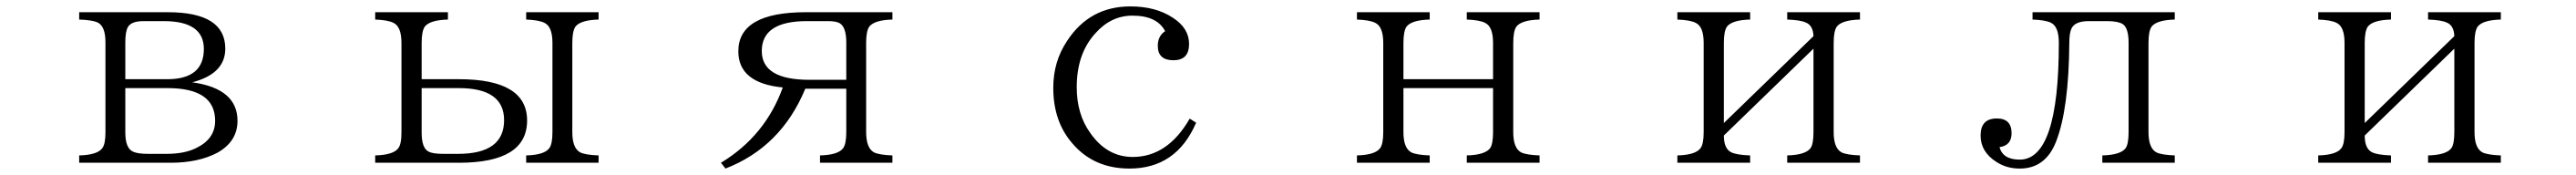

<svg xmlns="http://www.w3.org/2000/svg" viewBox="-20 -562 8040 546"><path d="M227.1 -523.9H503.9Q683.1 -523.9 683.1 -410.2Q683.1 -332 580.1 -305.2Q721.2 -285.6 721.2 -185.1Q721.2 -121.1 659.2 -85.9Q599.6 -54.2 512.2 -54.2H227.1V-77.1Q283.2 -78.6 298.8 -99.1Q309.1 -111.8 309.1 -148.9V-430.2Q309.1 -480.5 284.2 -492.2Q267.6 -499.5 227.1 -501ZM371.1 -314.9H502Q616.2 -314.9 616.2 -409.2Q616.2 -496.1 491.2 -496.1H428.2Q389.2 -496.1 378.9 -477.1Q371.1 -462.9 371.1 -430.2ZM371.1 -287.1V-148.9Q371.1 -99.6 395 -88.9Q409.2 -82 442.9 -82H500Q557.6 -82 594.2 -101.1Q651.4 -129.4 651.4 -185.1Q651.4 -287.1 502.9 -287.1Z M1150.9 -523.9H1377.9V-501Q1321.8 -499.5 1305.7 -479Q1295.9 -464.8 1295.9 -427.7V-314.9H1412.1Q1625 -314.9 1625 -186Q1625 -54.2 1412.1 -54.2H1150.9V-77.1Q1207 -78.6 1222.7 -99.1Q1232.9 -111.8 1232.9 -148.9V-427.7Q1232.9 -479 1208 -490.7Q1190.9 -499.5 1150.9 -501ZM1295.9 -287.1V-148.9Q1295.9 -99.1 1317.9 -88.9Q1330.6 -82 1363.8 -82H1409.7Q1553.2 -82 1553.2 -187Q1553.2 -287.1 1412.1 -287.1ZM1622.1 -523.9H1848.1V-501Q1792 -499.5 1775.9 -479Q1766.1 -464.8 1766.1 -428.2V-149.9Q1766.1 -99.6 1791 -86.4Q1807.6 -78.6 1848.1 -77.1V-54.2H1622.1V-77.1Q1678.2 -78.6 1693.8 -99.1Q1704.1 -111.8 1704.1 -149.9V-428.2Q1704.1 -479 1679.2 -490.7Q1662.1 -499.5 1622.1 -501Z M2621.1 -285.2H2493.2Q2418 -103.5 2244.1 -36.1L2230 -54.2Q2368.2 -137.7 2422.9 -289.1Q2284.2 -302.7 2284.2 -401.9Q2284.2 -523.9 2495.1 -523.9H2765.1V-501Q2709 -499.5 2692.9 -479Q2683.1 -464.8 2683.1 -429.2V-150.4Q2683.1 -99.6 2708 -86.4Q2724.6 -78.6 2765.1 -77.1V-54.2H2539.1V-77.1Q2595.2 -78.6 2610.8 -99.1Q2621.1 -111.8 2621.1 -150.4ZM2621.1 -313V-429.2Q2621.1 -476.6 2601.1 -489.3Q2589.8 -496.1 2564 -496.1H2498Q2357.4 -496.1 2357.4 -402.8Q2357.4 -313 2505.9 -313Z M3712.9 -179.2Q3651.4 -36.1 3504.9 -36.1Q3393.1 -36.1 3326.2 -115.2Q3267.1 -183.1 3267.1 -288.1Q3267.1 -370.1 3310.1 -434.1Q3380.4 -542 3507.8 -542Q3586.9 -542 3640.1 -506.8Q3690.9 -474.1 3690.9 -424.8Q3690.9 -374 3642.1 -374Q3593.3 -374 3593.3 -418.9Q3593.3 -449.7 3616.2 -464.8Q3590.8 -513.2 3514.2 -513.2Q3447.3 -513.2 3398.4 -458Q3340.3 -394.5 3340.3 -290Q3340.3 -205.6 3382.3 -147.5Q3434.6 -72.3 3515.1 -72.3Q3624 -72.3 3692.9 -191.9Z M4214.8 -523.9H4441.9V-501Q4385.7 -499.5 4369.6 -479Q4359.9 -464.8 4359.9 -427.7V-314.9H4639.6V-427.7Q4639.6 -479 4614.7 -490.7Q4597.7 -499.5 4557.6 -501V-523.9H4784.7V-501Q4728.5 -499.5 4712.4 -479Q4702.6 -464.8 4702.6 -427.7V-149.9Q4702.6 -99.6 4727.5 -86.4Q4744.1 -78.6 4784.7 -77.1V-54.2H4557.6V-77.1Q4613.8 -78.6 4629.9 -99.1Q4639.6 -111.8 4639.6 -149.9V-287.1H4359.9V-149.9Q4359.9 -99.6 4384.8 -86.4Q4401.4 -78.6 4441.9 -77.1V-54.2H4214.8V-77.1Q4271 -78.6 4286.6 -99.1Q4296.9 -111.8 4296.9 -149.9V-427.7Q4296.9 -479 4272 -490.7Q4254.9 -499.5 4214.8 -501Z M5214.8 -523.9H5441.9V-501Q5385.7 -499.5 5369.6 -479Q5359.9 -464.8 5359.9 -428.2V-178.2L5639.6 -449.2Q5638.2 -482.9 5615.7 -491.7Q5599.1 -499.5 5557.6 -501V-523.9H5784.7V-501Q5728.5 -499.5 5712.4 -479Q5702.6 -464.8 5702.6 -428.2V-149.9Q5702.6 -99.6 5727.5 -86.4Q5744.1 -78.6 5784.7 -77.1V-54.2H5557.6V-77.1Q5613.8 -78.6 5629.9 -99.1Q5639.6 -111.8 5639.6 -149.9V-410.2L5359.9 -139.2Q5359.9 -99.1 5381.8 -87.4Q5398.4 -78.6 5441.9 -77.1V-54.2H5214.8V-77.1Q5271 -78.6 5286.6 -99.1Q5296.9 -111.8 5296.9 -149.9V-428.2Q5296.9 -479 5272 -490.7Q5254.9 -499.5 5214.8 -501Z M6323.2 -523.9H6767.1V-501Q6710.9 -499.5 6694.8 -479Q6685.1 -464.8 6685.1 -428.2V-150.4Q6685.1 -99.6 6710 -86.4Q6726.6 -78.6 6767.1 -77.1V-54.2H6541V-77.1Q6597.2 -78.6 6613.3 -99.1Q6623 -111.8 6623 -150.4V-428.2Q6623 -475.6 6604 -487.3Q6588.9 -496.1 6556.2 -496.1H6499Q6455.6 -496.1 6444.8 -473.1Q6438 -459 6438 -429.2Q6436.5 -222.2 6397 -121.1Q6364.3 -36.1 6283.2 -36.1Q6241.7 -36.1 6210 -57.1Q6161.1 -88.4 6161.1 -139.2Q6161.1 -192.4 6211.9 -192.4Q6257.8 -192.4 6257.8 -146.5Q6257.8 -107.9 6220.2 -103Q6230.5 -64 6283.2 -64Q6405.3 -64 6405.3 -428.2Q6405.3 -479.5 6380.4 -491.2Q6363.3 -499.5 6323.2 -501Z M7214.8 -523.9H7441.9V-501Q7385.7 -499.5 7369.6 -479Q7359.9 -464.8 7359.9 -428.2V-178.2L7639.6 -449.2Q7638.2 -482.9 7615.7 -491.7Q7599.1 -499.5 7557.6 -501V-523.9H7784.7V-501Q7728.5 -499.5 7712.4 -479Q7702.6 -464.8 7702.6 -428.2V-149.9Q7702.6 -99.6 7727.5 -86.4Q7744.1 -78.6 7784.7 -77.1V-54.2H7557.6V-77.1Q7613.8 -78.6 7629.9 -99.1Q7639.6 -111.8 7639.6 -149.9V-410.2L7359.9 -139.2Q7359.9 -99.1 7381.8 -87.4Q7398.4 -78.6 7441.9 -77.1V-54.2H7214.8V-77.1Q7271 -78.6 7286.6 -99.1Q7296.9 -111.8 7296.9 -149.9V-428.2Q7296.9 -479 7272 -490.7Q7254.9 -499.5 7214.8 -501Z"/></svg>

Font: I.Ming
Style: Regular
Weight: 400
Designer: Ichiten Fonts Project
Version: Version 5.10 Mar 24, 2018